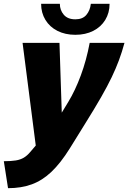

<svg xmlns="http://www.w3.org/2000/svg" viewBox="-76 -750 671 1004"><path d="M-56 93Q-18 93 6.5 89Q31 85 48.5 74.5Q66 64 82 45L111 11L42 -526H235L247 -161L281 -217Q317 -276 346.5 -355.5Q376 -435 393 -526H575Q562 -478 546 -435Q530 -392 508 -346Q486 -300 452.5 -241.5Q419 -183 369 -103L289 26Q241 103 193 148.5Q145 194 90 214Q35 234 -34 234ZM318 -568Q265 -568 224.5 -588.5Q184 -609 161.5 -646Q139 -683 139 -730H237Q237 -697 257.5 -673Q278 -649 318 -649Q356 -649 375.5 -672Q395 -695 399 -730H497Q497 -683 474.5 -646Q452 -609 411.5 -588.5Q371 -568 318 -568Z"/></svg>

Font: Raleway Black
Style: Italic
Weight: 900
Italic angle: -12°
Designer: Matt McInerney, Pablo Impallari, Rodrigo Fuenzalida
Foundry: Matt McInerney, Pablo Impallari, Rodrigo Fuenzalida
Version: Version 4.101;RELEASE